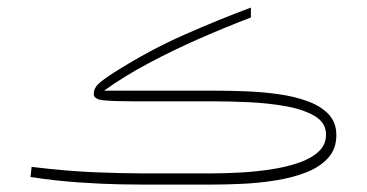

<svg xmlns="http://www.w3.org/2000/svg" viewBox="-20 -499 992 519"><path d="M550.8 0H370.6Q353.5 0 305.7 -0.7Q257.8 -1.5 193.6 -5.9Q129.4 -10.3 62.5 -20.5L65.4 -47.9Q163.6 -36.1 239.7 -33.2Q315.9 -30.3 365.7 -30.3H550.3Q585.4 -30.3 627.4 -32.5Q669.4 -34.7 710.4 -40.8Q751.5 -46.9 785.6 -58.3Q819.8 -69.8 840.6 -88.6Q861.3 -107.4 861.3 -135.3Q861.3 -167 831.1 -185.1Q800.8 -203.1 753.4 -211.7Q706.1 -220.2 653.8 -222.7Q601.6 -225.1 557.1 -225.1H339.4Q287.6 -225.1 260.5 -227.8Q233.4 -230.5 233.4 -244.6Q233.4 -260.3 245.8 -272Q258.3 -283.7 288.6 -303.2Q383.3 -363.3 478 -405Q572.8 -446.8 658.2 -478.5V-451.7Q590.3 -425.8 519.5 -394.8Q448.7 -363.8 382.6 -328.6Q316.4 -293.5 261.2 -253.9H559.6Q599.6 -253.9 644.8 -252.2Q689.9 -250.5 733.2 -244.4Q776.4 -238.3 811.8 -225.3Q847.2 -212.4 868.2 -190.2Q889.2 -168 889.2 -133.8Q889.2 -96.7 867.2 -72.3Q845.2 -47.9 808.6 -33.4Q772 -19 727.3 -11.7Q682.6 -4.4 636.7 -2.2Q590.8 0 550.8 0Z"/></svg>

Font: Vazirmatn FD Thin
Style: Regular
Weight: 100
Designer: Saber Rastikerdar
Foundry: Saber Rastikerdar
Version: Version 33.003